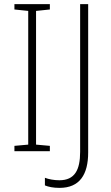

<svg xmlns="http://www.w3.org/2000/svg" viewBox="-20 -734 537 932"><path d="M222 0V-26L155 -32V-681L222 -688V-714H50V-688L117 -681V-32L50 -26V0ZM269 178C367 178 408 113 408 6V-714H369V3C369 91 343 141 268 141C242 141 216 136 198 129V166C215 173 238 178 269 178Z"/></svg>

Font: Noto Sans Lao SemiCondensed ExtraLight
Style: Regular
Weight: 200
Width: 4
Designer: Monotype Design Team
Foundry: Monotype Imaging Inc.
Version: Version 2.003